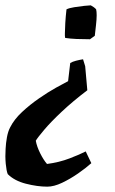

<svg xmlns="http://www.w3.org/2000/svg" viewBox="-31 -488 431 719"><path d="M280 -266 288 -240 296 -150Q242 -109 201 -70.5Q160 -32 135 -2.5Q110 27 103 39Q107 61 119.5 86Q132 111 145 126Q191 120 230 105Q269 90 290 79L311 123Q291 141 261.5 161.5Q232 182 201.5 196.5Q171 211 146 211Q109 211 66 200Q23 189 -2 164Q-7 152 -9.5 125Q-12 98 -10 69Q-9 48 -5 26Q-1 4 7 -11Q22 -41 51.5 -68.5Q81 -96 115 -119.5Q149 -143 178.5 -159.5Q208 -176 224 -184L232 -252Q240 -257 253.5 -260.5Q267 -264 280 -266ZM309 -468Q313 -466 319.5 -461.5Q326 -457 329 -453Q331 -445 331 -431Q331 -416 328.5 -394Q326 -372 324 -354L306 -341Q280 -341 256 -342Q232 -343 213 -346Q212 -350 212 -354Q212 -358 212 -363Q212 -377 213.5 -402Q215 -427 218 -453Q228 -458 247 -461Q266 -464 284 -466Q302 -468 309 -468Z"/></svg>

Font: Labrada
Style: Bold Italic
Weight: 700
Italic angle: -7°
Designer: Mercedes Jáuregui
Foundry: Omnibus-Type Team
Version: Version 1.000; ttfautohint (v1.8.4.7-5d5b)